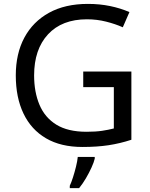

<svg xmlns="http://www.w3.org/2000/svg" viewBox="-20 -744 768 985"><path d="M407 -377H654V-27Q596 -8 537 1Q478 10 403 10Q292 10 216 -34.5Q140 -79 100.5 -161.5Q61 -244 61 -357Q61 -469 105 -551Q149 -633 231.5 -678.5Q314 -724 431 -724Q491 -724 544.5 -713Q598 -702 644 -682L610 -604Q572 -621 524.5 -633Q477 -645 426 -645Q298 -645 226.5 -568Q155 -491 155 -357Q155 -272 182.5 -206.5Q210 -141 269 -104.5Q328 -68 424 -68Q471 -68 504 -73Q537 -78 564 -85V-297H407ZM466 70Q462 88 449.5 115.5Q437 143 420.5 171Q404 199 386 221H338V209Q346 192 354.5 165.5Q363 139 370 110.5Q377 82 379 61H466Z"/></svg>

Font: Noto Sans Lepcha
Style: Regular
Weight: 400
Designer: Monotype Design Team
Foundry: Monotype Imaging Inc.
Version: Version 2.006; ttfautohint (v1.8.4.7-5d5b)